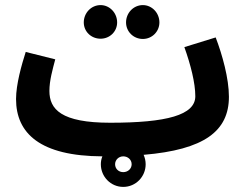

<svg xmlns="http://www.w3.org/2000/svg" viewBox="-20 -593 969 754"><path d="M375 -441C411 -441 440 -469 440 -505C440 -542 411 -573 375 -573C338 -573 309 -542 309 -505C309 -469 338 -441 375 -441ZM541 -440C577 -440 606 -469 606 -505C606 -542 577 -573 541 -573C504 -573 475 -542 475 -505C475 -469 504 -440 541 -440ZM464 141C513 141 552 101 552 52C552 39 549 26 544 15C782 -5 879 -78 879 -213C879 -285 853 -378 827 -446L704 -408C729 -338 747 -267 747 -215C747 -141 634 -111 413 -111C220 -111 174 -164 174 -236C174 -277 187 -322 197 -360L81 -389C65 -339 43 -262 43 -204C43 -69 138 20 382 21C378 31 376 41 376 52C376 101 415 141 464 141ZM464 83C446 83 432 70 432 52C432 35 446 21 464 21C482 21 497 34 497 52C497 70 482 83 464 83Z"/></svg>

Font: Noto Sans Arabic UI Cn
Style: Bold
Weight: 700
Width: 3
Designer: Monotype Design Team, Nadine Chahine and Nizar Qandah
Foundry: Monotype Imaging Inc.
Version: Version 2.010